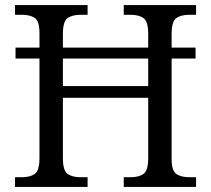

<svg xmlns="http://www.w3.org/2000/svg" viewBox="-20 -734 829 754"><path d="M39 0V-38H66Q98 -38 116.5 -51Q135 -64 135 -113V-504H41V-547H135V-604Q135 -651 116.5 -663.5Q98 -676 65 -676H39V-714H324V-676H297Q264 -676 245.5 -663Q227 -650 227 -601V-547H562V-601Q562 -650 543.5 -663Q525 -676 492 -676H466V-714H750V-676H724Q691 -676 672.5 -663Q654 -650 654 -601V-547H748V-504H654V-109Q654 -63 673 -50.5Q692 -38 724 -38H750V0H466V-38H493Q525 -38 543.5 -51Q562 -64 562 -113V-350H227V-113Q227 -64 245.5 -51Q264 -38 296 -38H324V0ZM227 -396H562V-504H227Z"/></svg>

Font: Noto Serif Hentaigana
Style: Regular
Weight: 400
Designer: Kazuhiro Yamada
Foundry: nipponia
Version: Version 1.000; ttfautohint (v1.8.4.7-5d5b)